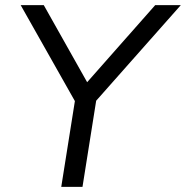

<svg xmlns="http://www.w3.org/2000/svg" viewBox="-20 -725 722 745"><path d="M217.7 0 275.7 -365.1 284.4 -308.3 60.3 -705H149.9L326.6 -391H304.9L582.1 -705H681.5L330.3 -308.3L358.1 -365.1L300.1 0Z"/></svg>

Font: Nunito Sans 12pt ExtraLight
Style: Italic
Weight: 200
Italic angle: -9°
Designer: Vernon Adams
Foundry: Vernon Adams
Version: Version 3.101;gftools[0.9.27]